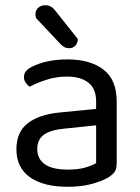

<svg xmlns="http://www.w3.org/2000/svg" viewBox="-20 -703 539 737"><path d="M240 -52Q282 -52 309.5 -60.5Q337 -69 349 -77V-222L225 -209Q173 -204 148 -185.5Q123 -167 123 -131Q123 -93 152 -72.5Q181 -52 240 -52ZM239 -475Q326 -475 377 -436Q428 -397 428 -313V-76Q428 -54 419.5 -42.5Q411 -31 394 -21Q370 -7 330.5 3.5Q291 14 240 14Q146 14 94.5 -23Q43 -60 43 -130Q43 -196 86 -229.5Q129 -263 207 -271L349 -285V-313Q349 -363 319 -386Q289 -409 238 -409Q196 -409 159 -397Q122 -385 93 -370Q85 -377 78.5 -386Q72 -395 72 -406Q72 -420 79 -429Q86 -438 101 -446Q128 -460 163 -467.5Q198 -475 239 -475ZM118 -634Q116 -644 116 -647Q116 -663 126.5 -673Q137 -683 154 -683Q175 -683 189 -666L279 -553Q278 -537 269 -527.5Q260 -518 246 -518Q235 -518 227.5 -522Q220 -526 212 -534Z"/></svg>

Font: Baloo Bhai 2
Style: Regular
Weight: 400
Designer: Supriya Tembe, Noopur Datye and Ek Type
Foundry: Ek Type
Version: Version 1.640;PS 1.000;hotconv 16.6.51;makeotf.lib2.5.65220;